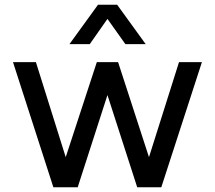

<svg xmlns="http://www.w3.org/2000/svg" viewBox="-20 -793 910 813"><path d="M309 0H206L35 -530H132L271 -87H245L390 -530H480L624 -87H598L738 -530H835L663 0H561L420 -437H450ZM360 -606H274L395 -773H476L597 -606H511L435 -713Z"/></svg>

Font: Be Vietnam Pro Variable Thin
Style: Regular
Weight: 100
Designer: Lam Bao, Tony Le, Vietanh Nguyen
Foundry: Yellow Type Foundry
Version: Version 1.002